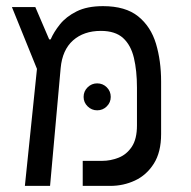

<svg xmlns="http://www.w3.org/2000/svg" viewBox="-20 -609 626 629"><path d="M61.5 0 101.1 -383.3 19 -585.9H95.7L141.1 -480H146Q156.2 -503.9 176.3 -529.1Q196.3 -554.2 230.7 -571.5Q265.1 -588.9 317.4 -588.9Q391.1 -588.9 432.6 -555.4Q474.1 -522 491 -465.8Q507.8 -409.7 507.8 -341.8V-169.9Q507.8 -110.4 483.9 -72.8Q460 -35.2 422.1 -17.6Q384.3 0 341.3 0H251V-82H314.5Q341.8 -82 368.2 -92.3Q394.5 -102.5 411.6 -127.9Q428.7 -153.3 428.7 -198.2V-321.8Q428.7 -377.4 418.7 -419.4Q408.7 -461.4 383.1 -484.6Q357.4 -507.8 310.5 -507.8Q254.4 -507.8 219.2 -476.6Q184.1 -445.3 178.7 -385.7L144 0ZM298.3 -247.6Q280.3 -247.6 267.1 -260.5Q253.9 -273.4 253.9 -291.5Q253.9 -310.1 267.1 -323Q280.3 -335.9 298.3 -335.9Q316.9 -335.9 329.8 -323Q342.8 -310.1 342.8 -291.5Q342.8 -273.4 329.8 -260.5Q316.9 -247.6 298.3 -247.6Z"/></svg>

Font: Cascadia Code NF SemiLight
Style: Regular
Weight: 350
Monospace: yes
Designer: Aaron Bell
Foundry: Saja Typeworks
Version: Version 2404.023; ttfautohint (v1.8.4)